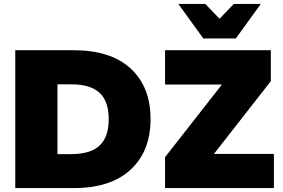

<svg xmlns="http://www.w3.org/2000/svg" viewBox="-20 -962 1447 982"><path d="M1020 -765.1 892.1 -941.9H1029.8L1103 -866.2L1175.8 -941.9H1314L1186 -765.1ZM58.1 0V-705.1H356.9Q546.4 -705.1 648.2 -611.6Q750 -518.1 750 -353Q750 -188.5 647.9 -94.2Q545.9 0 356.9 0ZM824.2 0V-158.2L1115.2 -529.8H824.2V-705.1H1365.2V-546.9L1074.2 -174.8H1380.9V0ZM273.9 -173.8H344.2Q442.4 -173.8 489.3 -217.5Q536.1 -261.2 536.1 -353Q536.1 -444.3 489 -487.5Q441.9 -530.8 344.2 -530.8H273.9Z"/></svg>

Font: Mulish ExtraBlack
Style: Regular
Weight: 1000
Designer: Vernon Adams
Foundry: Vernon Adams
Version: Version 3.603; ttfautohint (v1.8.3)